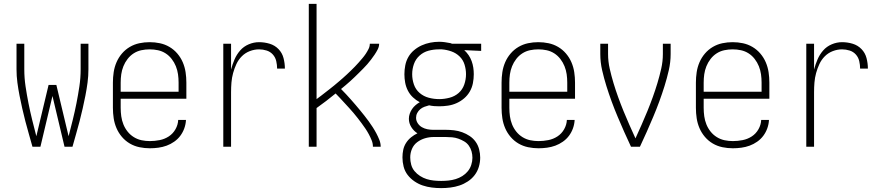

<svg xmlns="http://www.w3.org/2000/svg" viewBox="-20 -755 4540 988"><path d="M147 0Q138 -33 128.5 -65.5Q119 -98 110.5 -131Q102 -164 94.5 -197Q87 -230 80.5 -263Q74 -296 69.5 -330Q65 -364 65 -398V-530H105V-398Q105 -354 111.5 -310.5Q118 -267 126.5 -224Q135 -181 145.5 -138.5Q156 -96 167 -54L230 -318H270L333 -54Q344 -96 354.5 -138.5Q365 -181 373.5 -224Q382 -267 388.5 -310.5Q395 -354 395 -398V-530H435V-398Q435 -364 430.5 -330Q426 -296 419.5 -263Q413 -230 405.5 -197Q398 -164 389.5 -131Q381 -98 371.5 -65.5Q362 -33 353 0H312L250 -261L188 0Z M751 8Q724 8 697.5 2.5Q671 -3 648 -16.5Q625 -30 607.5 -50.5Q590 -71 579.5 -95.5Q569 -120 565 -146.5Q561 -173 561 -200V-330Q561 -357 565 -383.5Q569 -410 579.5 -434.5Q590 -459 607.5 -479.5Q625 -500 648 -513.5Q671 -527 697 -532.5Q723 -538 750 -538Q777 -538 803 -532.5Q829 -527 852 -513.5Q875 -500 892.5 -479.5Q910 -459 920.5 -434.5Q931 -410 935 -383.5Q939 -357 939 -330V-247H601V-200Q601 -178 604 -156.5Q607 -135 615 -115Q623 -95 636.5 -78Q650 -61 668.5 -49.5Q687 -38 708 -33.5Q729 -29 751 -29Q776 -29 801.5 -34Q827 -39 848.5 -53Q870 -67 883 -90Q896 -113 897 -138H937Q936 -116 928.5 -95Q921 -74 908 -56.5Q895 -39 876.5 -26Q858 -13 837.5 -5.5Q817 2 795 5Q773 8 751 8ZM899 -283V-330Q899 -352 896 -373Q893 -394 885 -414Q877 -434 863.5 -451.5Q850 -469 832 -480.5Q814 -492 793 -496.5Q772 -501 750 -501Q728 -501 707 -496.5Q686 -492 668 -480.5Q650 -469 636.5 -451.5Q623 -434 615 -414Q607 -394 604 -373Q601 -352 601 -330V-283Z M1129 0V-530H1169V-397Q1176 -424 1187 -449.5Q1198 -475 1216 -495.5Q1234 -516 1260 -527Q1286 -538 1313 -538Q1341 -538 1367.5 -530Q1394 -522 1413 -502.5Q1432 -483 1439 -456Q1446 -429 1446 -402H1406Q1406 -421 1401.5 -440.5Q1397 -460 1384 -474.5Q1371 -489 1352 -495Q1333 -501 1313 -501Q1289 -501 1265.5 -492Q1242 -483 1224.5 -465.5Q1207 -448 1196.5 -425.5Q1186 -403 1179.5 -379Q1173 -355 1171 -330.5Q1169 -306 1169 -281V0Z M1569 0V-735H1609V-245Q1621 -254 1632.5 -262.5Q1644 -271 1655 -280Q1666 -289 1677.5 -297.5Q1689 -306 1700 -315.5Q1711 -325 1722 -334Q1733 -343 1743.5 -352.5Q1754 -362 1765 -372Q1776 -382 1786 -392Q1796 -402 1806 -412Q1816 -422 1825.5 -433Q1835 -444 1844.5 -455Q1854 -466 1862 -478Q1870 -490 1876.5 -503Q1883 -516 1883 -530H1931Q1931 -515 1923.5 -500.5Q1916 -486 1907.5 -473.5Q1899 -461 1889.5 -448.5Q1880 -436 1870 -424.5Q1860 -413 1849 -402Q1838 -391 1827 -380Q1816 -369 1805 -358.5Q1794 -348 1782.5 -337.5Q1771 -327 1759 -317Q1747 -307 1735 -297Q1748 -284 1760.5 -270.5Q1773 -257 1785 -243.5Q1797 -230 1809 -216Q1821 -202 1832.5 -188Q1844 -174 1855.5 -159.5Q1867 -145 1877.5 -130.5Q1888 -116 1898 -100.5Q1908 -85 1916.5 -69Q1925 -53 1932 -35.5Q1939 -18 1939 0H1899Q1899 -17 1892.5 -33Q1886 -49 1878 -64Q1870 -79 1860.5 -93Q1851 -107 1841 -120.5Q1831 -134 1820.5 -147.5Q1810 -161 1799 -174Q1788 -187 1776.5 -199.5Q1765 -212 1753.5 -224.5Q1742 -237 1730.5 -249.5Q1719 -262 1707 -274Q1683 -254 1658.5 -235.5Q1634 -217 1609 -199V0Z M2250 213Q2226 213 2202 210Q2178 207 2155.5 199.5Q2133 192 2112.5 178Q2092 164 2077.5 145Q2063 126 2057 102.5Q2051 79 2051 55Q2051 35 2055 16Q2059 -3 2069.5 -19.5Q2080 -36 2095.5 -48.5Q2111 -61 2128 -69Q2109 -81 2096.5 -101Q2084 -121 2084 -144Q2084 -157 2088.5 -170Q2093 -183 2100.5 -194Q2108 -205 2118.5 -214Q2129 -223 2140 -229Q2121 -239 2105 -254Q2089 -269 2079 -288.5Q2069 -308 2065 -329.5Q2061 -351 2061 -373Q2061 -396 2065.5 -419Q2070 -442 2081.5 -462Q2093 -482 2111 -497Q2129 -512 2150 -521.5Q2171 -531 2194 -535.5Q2217 -540 2240 -540Q2254 -540 2268.5 -538Q2283 -536 2298 -533L2306 -530H2456V-493L2369 -497Q2382 -485 2391.5 -471Q2401 -457 2407 -440.5Q2413 -424 2415.5 -407Q2418 -390 2418 -373Q2418 -350 2413.5 -327Q2409 -304 2397.5 -284Q2386 -264 2368.5 -249Q2351 -234 2330 -224.5Q2309 -215 2286 -211.5Q2263 -208 2240 -208Q2227 -208 2214 -209Q2201 -210 2188 -213Q2176 -210 2164 -205.5Q2152 -201 2142.5 -193Q2133 -185 2127 -173.5Q2121 -162 2121 -149Q2121 -134 2129.5 -121Q2138 -108 2151 -100.5Q2164 -93 2179 -90Q2194 -87 2209 -87Q2211 -87 2212.5 -87Q2214 -87 2216 -87Q2219 -87 2221.5 -87Q2224 -87 2226 -87H2274Q2295 -87 2316.5 -84.5Q2338 -82 2358.5 -74.5Q2379 -67 2397 -55Q2415 -43 2427.5 -25.5Q2440 -8 2445.5 13.5Q2451 35 2451 56Q2451 80 2444 103.5Q2437 127 2422.5 146Q2408 165 2387.5 178.5Q2367 192 2344.5 199.5Q2322 207 2298 210Q2274 213 2250 213ZM2240 -245Q2266 -245 2293 -252Q2320 -259 2340 -276.5Q2360 -294 2369 -320Q2378 -346 2378 -373Q2378 -398 2370.5 -422.5Q2363 -447 2345 -464.5Q2327 -482 2303 -490.5Q2279 -499 2254 -501H2240Q2239 -501 2238.5 -501Q2238 -501 2238 -501Q2211 -501 2185 -494Q2159 -487 2139 -469Q2119 -451 2110 -425.5Q2101 -400 2101 -373Q2101 -346 2110 -320Q2119 -294 2139.5 -276.5Q2160 -259 2186.5 -252Q2213 -245 2240 -245ZM2250 176Q2269 176 2288 174Q2307 172 2325 166.5Q2343 161 2359 151Q2375 141 2387 126.5Q2399 112 2405 93.5Q2411 75 2411 57Q2411 40 2406.5 24Q2402 8 2392.5 -5.5Q2383 -19 2368.5 -27.5Q2354 -36 2338.5 -41.5Q2323 -47 2306.5 -48.5Q2290 -50 2274 -50H2226Q2223 -50 2219.5 -50Q2216 -50 2212 -50Q2189 -50 2167 -43.5Q2145 -37 2127 -23.5Q2109 -10 2100 11Q2091 32 2091 55Q2091 74 2096 92.5Q2101 111 2113 125.5Q2125 140 2141.5 150.5Q2158 161 2175.5 166.5Q2193 172 2212 174Q2231 176 2250 176Z M2751 8Q2724 8 2697.5 2.5Q2671 -3 2648 -16.5Q2625 -30 2607.5 -50.5Q2590 -71 2579.5 -95.5Q2569 -120 2565 -146.5Q2561 -173 2561 -200V-330Q2561 -357 2565 -383.5Q2569 -410 2579.5 -434.5Q2590 -459 2607.5 -479.5Q2625 -500 2648 -513.5Q2671 -527 2697 -532.5Q2723 -538 2750 -538Q2777 -538 2803 -532.5Q2829 -527 2852 -513.5Q2875 -500 2892.5 -479.5Q2910 -459 2920.5 -434.5Q2931 -410 2935 -383.5Q2939 -357 2939 -330V-247H2601V-200Q2601 -178 2604 -156.5Q2607 -135 2615 -115Q2623 -95 2636.5 -78Q2650 -61 2668.5 -49.5Q2687 -38 2708 -33.5Q2729 -29 2751 -29Q2776 -29 2801.5 -34Q2827 -39 2848.5 -53Q2870 -67 2883 -90Q2896 -113 2897 -138H2937Q2936 -116 2928.5 -95Q2921 -74 2908 -56.5Q2895 -39 2876.5 -26Q2858 -13 2837.5 -5.5Q2817 2 2795 5Q2773 8 2751 8ZM2899 -283V-330Q2899 -352 2896 -373Q2893 -394 2885 -414Q2877 -434 2863.5 -451.5Q2850 -469 2832 -480.5Q2814 -492 2793 -496.5Q2772 -501 2750 -501Q2728 -501 2707 -496.5Q2686 -492 2668 -480.5Q2650 -469 2636.5 -451.5Q2623 -434 2615 -414Q2607 -394 2604 -373Q2601 -352 2601 -330V-283Z M3227 0Q3209 -38 3192 -76.5Q3175 -115 3158.5 -154Q3142 -193 3127.5 -232.5Q3113 -272 3100.5 -312Q3088 -352 3078.5 -393.5Q3069 -435 3069 -477V-530H3109V-477Q3109 -439 3117.5 -401.5Q3126 -364 3137 -327.5Q3148 -291 3161 -255Q3174 -219 3188.5 -183.5Q3203 -148 3218.5 -113Q3234 -78 3250 -43Q3266 -78 3281.5 -113Q3297 -148 3311.5 -183.5Q3326 -219 3339 -255Q3352 -291 3363 -327.5Q3374 -364 3382.5 -401.5Q3391 -439 3391 -477V-530H3431V-477Q3431 -435 3421.5 -393.5Q3412 -352 3399.5 -312Q3387 -272 3372.5 -232.5Q3358 -193 3341.5 -154Q3325 -115 3308 -76.5Q3291 -38 3273 0Z M3751 8Q3724 8 3697.5 2.5Q3671 -3 3648 -16.5Q3625 -30 3607.5 -50.5Q3590 -71 3579.5 -95.5Q3569 -120 3565 -146.5Q3561 -173 3561 -200V-330Q3561 -357 3565 -383.5Q3569 -410 3579.5 -434.5Q3590 -459 3607.5 -479.5Q3625 -500 3648 -513.5Q3671 -527 3697 -532.5Q3723 -538 3750 -538Q3777 -538 3803 -532.5Q3829 -527 3852 -513.5Q3875 -500 3892.5 -479.5Q3910 -459 3920.5 -434.5Q3931 -410 3935 -383.5Q3939 -357 3939 -330V-247H3601V-200Q3601 -178 3604 -156.5Q3607 -135 3615 -115Q3623 -95 3636.5 -78Q3650 -61 3668.5 -49.5Q3687 -38 3708 -33.5Q3729 -29 3751 -29Q3776 -29 3801.5 -34Q3827 -39 3848.5 -53Q3870 -67 3883 -90Q3896 -113 3897 -138H3937Q3936 -116 3928.5 -95Q3921 -74 3908 -56.5Q3895 -39 3876.5 -26Q3858 -13 3837.5 -5.5Q3817 2 3795 5Q3773 8 3751 8ZM3899 -283V-330Q3899 -352 3896 -373Q3893 -394 3885 -414Q3877 -434 3863.5 -451.5Q3850 -469 3832 -480.5Q3814 -492 3793 -496.5Q3772 -501 3750 -501Q3728 -501 3707 -496.5Q3686 -492 3668 -480.5Q3650 -469 3636.5 -451.5Q3623 -434 3615 -414Q3607 -394 3604 -373Q3601 -352 3601 -330V-283Z M4129 0V-530H4169V-397Q4176 -424 4187 -449.5Q4198 -475 4216 -495.5Q4234 -516 4260 -527Q4286 -538 4313 -538Q4341 -538 4367.5 -530Q4394 -522 4413 -502.5Q4432 -483 4439 -456Q4446 -429 4446 -402H4406Q4406 -421 4401.5 -440.5Q4397 -460 4384 -474.5Q4371 -489 4352 -495Q4333 -501 4313 -501Q4289 -501 4265.5 -492Q4242 -483 4224.5 -465.5Q4207 -448 4196.5 -425.5Q4186 -403 4179.5 -379Q4173 -355 4171 -330.5Q4169 -306 4169 -281V0Z"/></svg>

Font: iosevka_custom_sans_ss08 XLt
Style: Regular
Weight: 200
Designer: Belleve Invis
Foundry: Belleve Invis
Version: Version 10.3.0; ttfautohint (v1.8.3)